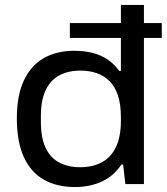

<svg xmlns="http://www.w3.org/2000/svg" viewBox="-20 -743 673 775"><path d="M283 12Q209 12 156.5 -18Q104 -48 76 -109.5Q48 -171 48 -265Q48 -358 76.5 -418.5Q105 -479 157 -508.5Q209 -538 280 -538Q320 -538 353.5 -529.5Q387 -521 414 -503Q441 -485 461 -457H468V-723H561V0H486L477 -79H470Q439 -32 390.5 -10Q342 12 283 12ZM303 -68Q356 -68 393 -89Q430 -110 449 -151.5Q468 -193 468 -255V-270Q468 -322 456 -358Q444 -394 421.5 -416Q399 -438 369.5 -448Q340 -458 305 -458Q255 -458 219 -438.5Q183 -419 164 -378.5Q145 -338 145 -273V-253Q145 -187 164 -146.5Q183 -106 219 -87Q255 -68 303 -68ZM262 -590V-650H633V-590Z"/></svg>

Font: Archivo SemiExpanded
Style: Regular
Weight: 400
Width: 6
Designer: Hector Gatti
Foundry: Omnibus-Type
Version: Version 2.001